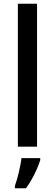

<svg xmlns="http://www.w3.org/2000/svg" viewBox="-20 -780 291 1021"><path d="M177 0V-760H75V0ZM194 71V61H94C90 102 72 174 59 209V221H118C151 177 181 114 194 71Z"/></svg>

Font: Noto Sans Khmer SemiCondensed Medium
Style: Regular
Weight: 500
Width: 4
Designer: Danh Hong and the Monotype Design Team
Foundry: Monotype Imaging Inc.
Version: Version 2.004